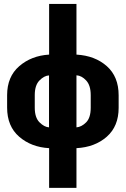

<svg xmlns="http://www.w3.org/2000/svg" viewBox="-20 -731 629 960"><path d="M153.8 -255.4Q153.8 -304.7 177.2 -328.6Q200.7 -352.5 225.1 -354V-94.2Q201.2 -95.7 177.5 -119.4Q153.8 -143.1 153.8 -192.4ZM433.6 -192.4Q433.6 -142.1 410.6 -119.1Q387.7 -96.2 362.3 -94.2V-354.5Q388.2 -353 410.9 -328.6Q433.6 -304.2 433.6 -255.4ZM225.6 208.5H362.3V9.8Q454.6 4.9 513.9 -47.4Q573.2 -99.6 573.2 -191.9V-254.4Q573.2 -347.7 514.2 -400.1Q455.1 -452.6 362.3 -458V-711.4H225.6V-458Q136.7 -452.6 76.2 -400.1Q15.6 -347.7 15.6 -255.4V-192.9Q15.6 -99.6 75.9 -47.4Q136.2 4.9 225.6 9.8Z"/></svg>

Font: Roboto Flex Super Cond Bold
Style: Regular
Weight: 700
Width: 3
Designer: Berlow after Robertson
Foundry: Google
Version: Version 3.000